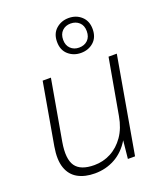

<svg xmlns="http://www.w3.org/2000/svg" viewBox="-145 -876 832 983"><g transform="rotate(-20 271.0 -385.0)"><path d="M202 12Q148 12 110 -9Q72 -30 56.5 -74.5Q41 -119 53 -189L112 -526H157L99 -196Q84 -108 111.5 -68.5Q139 -29 214 -29Q262 -29 304 -51Q346 -73 376 -116Q406 -159 417 -222L471 -526H516L424 0H385L395 -98Q362 -43 312 -15.5Q262 12 202 12ZM346 -592Q306 -592 277.5 -617Q249 -642 249 -687Q249 -732 277.5 -757Q306 -782 346 -782Q387 -782 415 -756.5Q443 -731 443 -687Q443 -642 415 -617Q387 -592 346 -592ZM346 -621Q375 -621 393 -638.5Q411 -656 411 -687Q411 -718 392.5 -735Q374 -752 346 -752Q318 -752 300 -734.5Q282 -717 282 -686Q282 -656 300 -638.5Q318 -621 346 -621Z"/></g></svg>

Font: DM Sans 9pt ExtraLight
Style: Italic
Weight: 250
Italic angle: -10°
Version: Version 4.004;gftools[0.9.30]